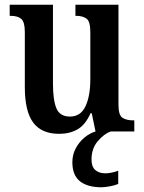

<svg xmlns="http://www.w3.org/2000/svg" viewBox="-20 -556 610 812"><path d="M230 10Q156 10 120.5 -37.5Q85 -85 85 -187V-420Q85 -463 70 -476Q55 -489 25 -489H21V-536H204V-202Q204 -133 218.5 -98Q233 -63 276 -63Q321 -63 341.5 -106.5Q362 -150 362 -221V-420Q362 -466 345.5 -477.5Q329 -489 303 -489H299V-536H481V-113Q481 -68 498.5 -57.5Q516 -47 542 -47H548V0H384L368 -77H363Q341 -28 308 -9Q275 10 230 10ZM409 236Q350 236 318 210.5Q286 185 286 130Q286 98 300.5 71Q315 44 337.5 25.5Q360 7 384 0H448Q420 10 393.5 41Q367 72 367 119Q367 149 383 163Q399 177 425 177Q450 177 480 166V222Q466 228 444.5 232Q423 236 409 236Z"/></svg>

Font: Noto Serif Hebrew Condensed SemiBold
Style: Regular
Weight: 600
Width: 3
Designer: Monotype Design Team
Foundry: Monotype Imaging Inc.
Version: Version 2.004; ttfautohint (v1.8.4.7-5d5b)